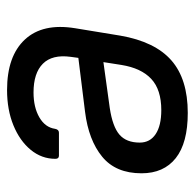

<svg xmlns="http://www.w3.org/2000/svg" viewBox="-24 -516 552 544"><g transform="rotate(90 252.0 -244.0)"><path d="M235 12Q139 12 92 -38.5Q45 -89 60 -181L81 -309Q98 -407 151 -453.5Q204 -500 300 -500Q385 -500 428 -466Q471 -432 471 -369Q471 -296 424 -257.5Q377 -219 297 -209L144 -190L141 -168Q134 -116 160.5 -89.5Q187 -63 242 -63Q284 -63 312.5 -79.5Q341 -96 345 -124Q347 -135 356 -135H421Q430 -135 430 -125Q430 -86 404.5 -55Q379 -24 335 -6Q291 12 235 12ZM156 -261 286 -279Q339 -287 361.5 -306.5Q384 -326 384 -364Q384 -393 360 -409Q336 -425 292 -425Q234 -425 203.5 -396.5Q173 -368 164 -312Z"/></g></svg>

Font: Sofia Sans Hairline
Style: Italic
Weight: 1
Italic angle: -9°
Designer: Botio Nikoltchev, Ani Petrova
Foundry: lettersoup
Version: Version 4.102